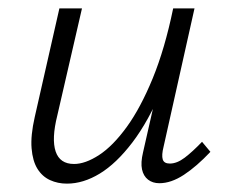

<svg xmlns="http://www.w3.org/2000/svg" viewBox="-20 -433 549 459"><path d="M140 6Q118 6 99.5 -2.5Q81 -11 69.5 -29.5Q58 -48 55.5 -78.5Q53 -109 63 -153L122 -413H176L117 -157Q103 -101 113 -71Q123 -41 157 -41Q184 -41 217 -62.5Q250 -84 283 -129.5Q316 -175 345 -245.5Q374 -316 394 -413H426Q402 -302 368.5 -222.5Q335 -143 296.5 -92.5Q258 -42 218.5 -18Q179 6 140 6ZM361 5Q345 5 334 -3.5Q323 -12 319.5 -28Q316 -44 322 -69L400 -413H445L371 -82Q366 -62 369 -52Q372 -42 386 -42Q403 -42 421.5 -56Q440 -70 463 -94L483 -70Q450 -35 419.5 -15Q389 5 361 5Z"/></svg>

Font: Ysabeau Infant Light
Style: Italic
Weight: 300
Italic angle: -12°
Designer: Christian Thalmann (Catharsis Fonts)
Version: Version 2.001;gftools[0.9.30]; featfreeze: ss01,ss02,lnum